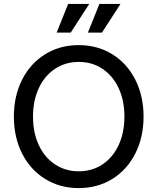

<svg xmlns="http://www.w3.org/2000/svg" viewBox="-20 -947 807 983"><path d="M51 -350Q51 -456 93.5 -539.5Q136 -623 211.5 -669.5Q287 -716 383 -716Q479 -716 554.5 -669.5Q630 -623 672.5 -539.5Q715 -456 715 -350Q715 -244 672.5 -160.5Q630 -77 554.5 -30.5Q479 16 383 16Q287 16 211.5 -30.5Q136 -77 93.5 -160.5Q51 -244 51 -350ZM383 -70Q452 -70 505 -105.5Q558 -141 587.5 -204.5Q617 -268 617 -350Q617 -432 587.5 -495.5Q558 -559 505 -594.5Q452 -630 383 -630Q315 -630 261.5 -594.5Q208 -559 178.5 -495.5Q149 -432 149 -350Q149 -268 178.5 -204.5Q208 -141 261.5 -105.5Q315 -70 383 -70ZM437 -927 342 -780H270L329 -927ZM597 -927 502 -780H430L489 -927Z"/></svg>

Font: MedMera Sans Display
Style: Regular
Weight: 500
Designer: Kasper Nordkvist
Foundry: UNCUT.wtf
Version: Version 1.300